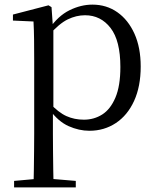

<svg xmlns="http://www.w3.org/2000/svg" viewBox="-20 -551 678 831"><path d="M41 260V232L152 222H189L308 232V260ZM125 260Q126 226 126.5 185.5Q127 145 127.5 103.5Q128 62 128 27V-287Q128 -338 127.5 -379.5Q127 -421 125 -458L36 -462V-488L190 -528L203 -520L209 -435L211 -430V-79L209 -69V27Q209 61 209.5 102.5Q210 144 210.5 185Q211 226 212 260ZM367 15Q322 15 277 -5Q232 -25 194 -77H181L195 -105Q233 -64 267.5 -48.5Q302 -33 343 -33Q387 -33 422.5 -55.5Q458 -78 479.5 -128.5Q501 -179 501 -261Q501 -375 458.5 -430Q416 -485 348 -485Q310 -485 273 -467Q236 -449 191 -398L181 -425H192Q231 -482 280.5 -506.5Q330 -531 380 -531Q441 -531 488 -498Q535 -465 562 -405Q589 -345 589 -263Q589 -177 560.5 -114.5Q532 -52 481.5 -18.5Q431 15 367 15Z"/></svg>

Font: Noto Serif SC
Style: Regular
Weight: 400
Designer: Ryoko NISHIZUKA 西塚涼子 (kana & ideographs); Frank Grießhammer (Latin, Greek & Cyrillic); Wenlong ZHANG 张文龙 (bopomofo); San
Foundry: Adobe
Version: Version 2.002-H1;hotconv 1.1.0;makeotfexe 2.6.0